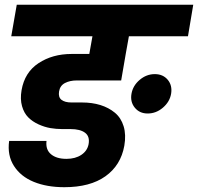

<svg xmlns="http://www.w3.org/2000/svg" viewBox="-20 -760 825 800"><path d="M595.2 -287.1Q561.5 -287.1 541.7 -311.3Q522 -335.4 527.8 -369.1Q533.7 -403.3 562 -427.2Q590.3 -451.2 625 -451.2Q659.2 -451.2 679 -427.5Q698.7 -403.8 692.9 -369.1Q687 -335.4 658.7 -311.3Q630.4 -287.1 595.2 -287.1ZM26.9 -608.9 49.8 -740.2H785.2L763.2 -608.9H517.1L503.9 -535.2L484.9 -424.8H299.8Q271.5 -424.8 250.7 -414.1Q230 -403.3 226.1 -378.9Q222.2 -355 236.3 -344Q250.5 -333 277.8 -333H321.8Q363.8 -333 398.4 -322.3Q433.1 -311.5 458.7 -290.3Q484.4 -269 495.1 -233.9Q505.9 -198.7 498 -152.8Q483.4 -71.3 419.4 -25.6Q355.5 20 248 20Q175.3 20 120.8 -2.2Q66.4 -24.4 38.1 -68.6Q9.8 -112.8 18.1 -172.9H173.8Q169.4 -136.7 192.4 -117.4Q215.3 -98.1 256.8 -98.1Q293.9 -98.1 318.8 -114.7Q343.8 -131.3 349.1 -159.2Q355 -191.4 334.5 -206.8Q314 -222.2 273.9 -222.2H238.8Q214.4 -222.2 189.9 -226.3Q165.5 -230.5 140.4 -241.9Q115.2 -253.4 97.7 -271Q80.1 -288.6 71.8 -317.6Q63.5 -346.7 69.8 -383.8Q82.5 -458.5 140.6 -496.8Q198.7 -535.2 278.8 -535.2H352.1L365.2 -608.9Z"/></svg>

Font: Poppins
Style: Bold Italic
Weight: 700
Italic angle: -10°
Designer: Ninad Kale (Devanagari), Jonny Pinhorn (Latin)
Foundry: Indian Type Foundry
Version: Version 3.200;PS 1.000;hotconv 16.6.54;makeotf.lib2.5.65590